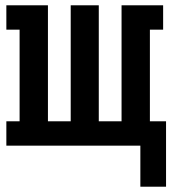

<svg xmlns="http://www.w3.org/2000/svg" viewBox="-20 -550 647 725"><path d="M510 155V0H4V-92H54V-438H4V-530H161V-92H247V-530H353V-92H439V-530H596V-438H546V-92H607V155Z"/></svg>

Font: Iosevka Curly Slab SmBdEx
Style: Regular
Weight: 600
Width: 7
Monospace: yes
Designer: Belleve Invis
Foundry: Belleve Invis
Version: Version 11.1.0; ttfautohint (v1.8.3)